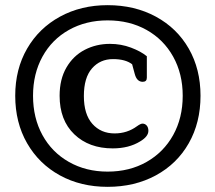

<svg xmlns="http://www.w3.org/2000/svg" viewBox="-20 -709 835 744"><path d="M39 -338Q39 -441 85 -520.5Q131 -600 212.5 -644.5Q294 -689 397 -689Q502 -689 584 -644.5Q666 -600 711.5 -520.5Q757 -441 757 -338Q757 -234 711.5 -154Q666 -74 584 -29.5Q502 15 397 15Q293 15 212 -29.5Q131 -74 85 -154Q39 -234 39 -338ZM688 -338Q688 -423 651 -489.5Q614 -556 548 -593Q482 -630 397 -630Q313 -630 247 -593Q181 -556 144.5 -489.5Q108 -423 108 -338Q108 -252 144.5 -185.5Q181 -119 247 -81.5Q313 -44 397 -44Q482 -44 548 -81.5Q614 -119 651 -185.5Q688 -252 688 -338ZM211 -338Q211 -402 237.5 -447.5Q264 -493 308.5 -516Q353 -539 406 -539Q449 -539 487.5 -524.5Q526 -510 549 -491V-408Q549 -392 533 -392Q510 -392 502 -423L492 -460Q466 -480 418 -480Q368 -480 336.5 -444Q305 -408 305 -337Q305 -266 338 -229Q371 -192 424 -192Q473 -192 511 -220Q525 -230 532 -230Q542 -230 548.5 -222.5Q555 -215 555 -202Q555 -180 523 -161Q479 -134 417 -134Q325 -134 268 -188.5Q211 -243 211 -338Z"/></svg>

Font: Maitree Semibold
Style: Regular
Weight: 600
Designer: CadsonDemak Team
Foundry: CadsonDemak
Version: Version 1.000